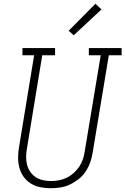

<svg xmlns="http://www.w3.org/2000/svg" viewBox="-20 -990 665 1018"><path d="M249 8Q221 8 193.5 2.5Q166 -3 143.5 -17Q121 -31 105.5 -52.5Q90 -74 83 -100Q76 -126 76 -154.5Q76 -183 81 -211L161 -697H99V-735H272V-697H204L123 -204Q119 -182 118.5 -160Q118 -138 123 -118Q128 -98 139.5 -80.5Q151 -63 168 -51.5Q185 -40 206.5 -35Q228 -30 249 -30Q271 -30 292 -34Q313 -38 333 -47.5Q353 -57 370 -72Q387 -87 399.5 -105.5Q412 -124 419 -144.5Q426 -165 429 -186L514 -697H451V-735H625V-697H557L471 -179Q467 -154 458 -128.5Q449 -103 434 -80.5Q419 -58 397 -40.5Q375 -23 350.5 -11.5Q326 0 300 4Q274 8 249 8ZM371 -803 344 -827 486 -970 518 -940Z"/></svg>

Font: Iosevka Slab XLtExObl
Style: Regular
Weight: 200
Width: 7
Italic angle: -9°
Monospace: yes
Designer: Belleve Invis
Foundry: Belleve Invis
Version: Version 11.1.1; ttfautohint (v1.8.3)